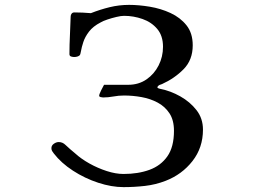

<svg xmlns="http://www.w3.org/2000/svg" viewBox="-20 -760 1040 788"><path d="M813 -228Q813 -154 770 -99Q727 -44 660 -18Q619 -2 575 3Q531 8 487 8Q438 8 383 -10Q328 -28 279.5 -59.5Q231 -91 201 -130Q197 -135 194 -140Q191 -145 191 -152Q191 -163 201 -170Q211 -177 221 -177Q237 -177 249 -165Q267 -148 289 -130Q313 -108 347 -89Q381 -70 418 -58Q455 -46 487 -46Q547 -46 593.5 -63Q640 -80 667 -118.5Q694 -157 694 -223Q694 -267 675.5 -295Q657 -323 627 -339Q597 -355 561 -361.5Q525 -368 489 -368Q467 -368 445.5 -364Q424 -360 403 -360Q399 -360 393 -361.5Q387 -363 387 -367Q387 -373 395 -389Q403 -405 407 -412H506Q549 -412 581 -434Q613 -456 631 -491.5Q649 -527 649 -568Q649 -613 625.5 -641Q602 -669 565 -682Q528 -695 489 -695Q477 -695 458 -690.5Q439 -686 421 -680Q403 -674 393 -668Q362 -652 345.5 -630.5Q329 -609 322 -587.5Q315 -566 312.5 -551Q310 -536 307 -533Q299 -526 284 -526Q279 -526 272 -528Q265 -530 265 -538Q265 -576 267 -615Q269 -654 270 -692Q270 -699 274 -704Q278 -709 285 -709Q319 -709 353 -706Q391 -721 430 -730.5Q469 -740 510 -740Q549 -740 594.5 -732.5Q640 -725 680 -706.5Q720 -688 745.5 -656Q771 -624 771 -574Q771 -514 733.5 -476Q696 -438 645 -415Q642 -414 639.5 -413Q637 -412 634 -411Q626 -406 626 -401Q626 -399 631.5 -397Q637 -395 639 -395Q680 -387 720 -364.5Q760 -342 786.5 -308Q813 -274 813 -228Z"/></svg>

Font: Kaisei Tokumin Medium
Style: Regular
Weight: 500
Designer: Font-Kai, 金井和夫
Foundry: KAZUO KANAI
Version: Version 5.003